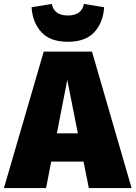

<svg xmlns="http://www.w3.org/2000/svg" viewBox="-45 -959 691 979"><path d="M626 0H408L381 -135H216L190 0H-25L178 -696H424ZM352 -279 298 -552 245 -279ZM301 -746Q211 -746 166 -795Q121 -844 116 -922L219 -939Q231 -880 301 -880Q371 -880 383 -939L486 -922Q481 -844 436 -795Q391 -746 301 -746Z"/></svg>

Font: Trujillo Black
Style: Regular
Weight: 900
Designer: Fira Sans original fonts by bBox Type GmbH, Carrois Corporate GbR, & Edenspiekermann AG / Changes by Cristiano Sobral
Foundry: Fira Sans original fonts by bBox Type GmbH, Carrois Corporate GbR, & Edenspiekermann AG / Changes by Cristiano Sobral
Version: Version 4.301;July 28, 2020;FontCreator 13.0.0.2655 64-bit